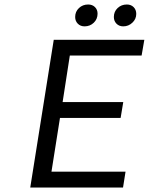

<svg xmlns="http://www.w3.org/2000/svg" viewBox="-20 -838 665 858"><path d="M357.9 -720.2Q339.4 -720.2 327.6 -732.2Q315.9 -744.1 315.9 -762.2Q315.9 -786.1 332.8 -802Q349.6 -817.9 374 -817.9Q392.6 -817.9 404.3 -806.4Q416 -794.9 416 -776.9Q416 -752.9 399.2 -736.6Q382.3 -720.2 357.9 -720.2ZM530.8 -720.2Q512.2 -720.2 500.5 -732.2Q488.8 -744.1 488.8 -762.2Q488.8 -786.1 505.6 -802Q522.5 -817.9 546.9 -817.9Q565.4 -817.9 577.1 -806.2Q588.9 -794.4 588.9 -775.9Q588.9 -752.9 571.5 -736.6Q554.2 -720.2 530.8 -720.2ZM115.2 0 220.2 -660.2H625L612.8 -589.8H292L259.8 -381.8H530.8L519 -311H248L210 -70.8H541L529.8 0Z"/></svg>

Font: Office Code Pro Italic
Style: Regular
Weight: 400
Italic angle: -9°
Designer: Nathan Rutzky & Paul D. Hunt
Foundry: Adobe Systems Incorporated
Version: Version 1.004;PS 001.004;hotconv 1.0.70;makeotf.lib2.5.58329